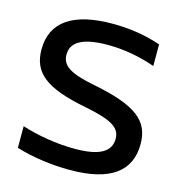

<svg xmlns="http://www.w3.org/2000/svg" viewBox="-103 -769 800 867"><g transform="rotate(15 296.5 -335.0)"><path d="M544 -542V-643C475 -667 399 -679 318 -679C136 -679 37 -615 37 -484C37 -376 104 -320 298 -283C424 -258 465 -232 465 -180C465 -122 417 -89 298 -89C214 -89 124 -104 49 -128V-27C126 -3 216 9 301 9C490 9 580 -59 580 -186C580 -295 512 -349 313 -389C192 -412 152 -439 152 -491C152 -549 204 -581 322 -581C394 -581 467 -569 544 -542Z"/></g></svg>

Font: LT Wave Text Medium
Style: Regular
Weight: 500
Designer: Daniel Lyons
Version: Version 2.5 (Glyphs App)